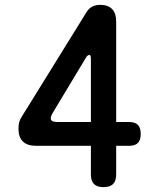

<svg xmlns="http://www.w3.org/2000/svg" viewBox="-20 -760 640 790"><path d="M354 -258V-514Q354 -526 352.5 -530Q351 -534 348 -534Q345 -534 341 -531.5Q337 -529 332 -520L196 -294Q192 -287 190.5 -282Q189 -277 189 -273Q189 -265 196 -261.5Q203 -258 216 -258ZM354 -42V-160H129Q92 -160 74 -178Q56 -196 56 -230Q56 -246 59 -257Q62 -268 69 -279L336 -710Q345 -725 359 -732.5Q373 -740 393 -740Q424 -740 441 -723Q458 -706 458 -671V-258H511Q536 -258 547.5 -246Q559 -234 559 -209Q559 -184 547.5 -172Q536 -160 511 -160H458V-42Q458 -15 445 -2.5Q432 10 406 10Q380 10 367 -2.5Q354 -15 354 -42Z"/></svg>

Font: Maple Mono NL Medium
Style: Regular
Weight: 500
Monospace: yes
Designer: subframe7536
Version: Version 7.000